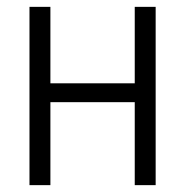

<svg xmlns="http://www.w3.org/2000/svg" viewBox="-20 -540 540 560"><path d="M66 0V-520H127V-297H373V-520H434V0H373V-242H127V0Z"/></svg>

Font: Iosevka SS04 Light
Style: Regular
Weight: 300
Monospace: yes
Designer: Belleve Invis
Foundry: Belleve Invis
Version: Version 19.0.0; ttfautohint (v1.8.4)